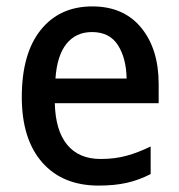

<svg xmlns="http://www.w3.org/2000/svg" viewBox="-20 -569 559 599"><path d="M268 -549Q366 -549 420.5 -482.5Q475 -416 475 -307V-247H151Q153 -162 189.5 -117.5Q226 -73 294 -73Q338 -73 374.5 -83Q411 -93 450 -112V-26Q413 -7 375 1.5Q337 10 288 10Q175 10 111.5 -62.5Q48 -135 48 -266Q48 -402 107 -475.5Q166 -549 268 -549ZM267 -469Q217 -469 187.5 -432.5Q158 -396 153 -324H375Q374 -387 348 -428Q322 -469 267 -469Z"/></svg>

Font: Noto Sans Sinhala UI SemiCondensed Medium
Style: Regular
Weight: 500
Width: 4
Designer: Jelle Bosma - Monotype Design Team
Foundry: Monotype Imaging Inc.
Version: Version 2.006; ttfautohint (v1.8.4.7-5d5b)